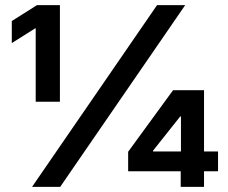

<svg xmlns="http://www.w3.org/2000/svg" viewBox="-20 -727 889 747"><path d="M591 -707H700.5L214.2 0H104.7ZM118.9 -616.5H116.5L25.9 -559.4V-645.2L123.9 -707H213.1V-331.1H118.9ZM478.6 -136.6 653.3 -376H718.4V-273.8H681L575.3 -140.6V-137.6H828.3V-60.7H478.6ZM683.1 -83.2 684 -117.5V-376H773.8V0H683.1Z"/></svg>

Font: Pretendard JP Variable
Style: Regular
Weight: 400
Designer: Base glyphs from Inter by Rasmus Andersson; Hangul glyphs from Noto Sans CJK(Source Han Sans) by Jang Soo-young and Kang
Foundry: Kil Hyung-jin
Version: Version 1.307;Glyphs 3.2 (3192)